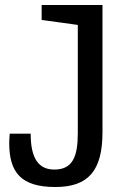

<svg xmlns="http://www.w3.org/2000/svg" viewBox="-20 -740 507 770"><path d="M202 10C334 10 391 -55 391 -210V-720H147V-660L292 -640V-206C292 -113 272 -60 198 -60C135 -60 103 -104 103 -204H19C18 -191 17 -178 17 -166C17 -48 65 10 202 10Z"/></svg>

Font: Hermeneus One
Style: Regular
Weight: 400
Designer: Rodrigo Fuenzalida, Pablo Impallari
Foundry: Pablo Impallari, Rodrigo Fuenzalida
Version: Version 1.002